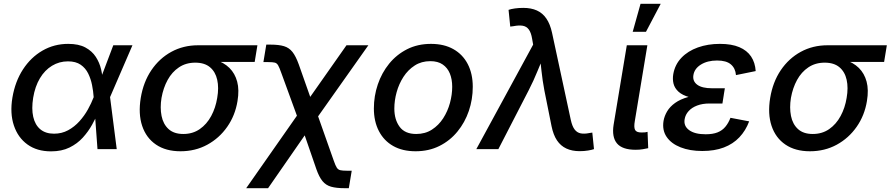

<svg xmlns="http://www.w3.org/2000/svg" viewBox="-20 -779 4653 1003"><path d="M246.6 11.7Q173.3 11.7 123.5 -24.2Q73.7 -60.1 52.5 -123.5Q31.2 -187 44.9 -269.5Q59.1 -353.5 100.1 -416.5Q141.1 -479.5 201.9 -514.6Q262.7 -549.8 336.4 -549.8Q391.1 -549.8 426 -531Q460.9 -512.2 480.5 -481.9Q500 -451.7 508.1 -417Q516.1 -382.3 517.1 -350.6H553.2L554.7 -273.4L589.8 0H489.3L469.2 -272.9Q467.3 -302.2 460.9 -334.5Q454.6 -366.7 440.7 -395Q426.8 -423.3 401.4 -440.9Q376 -458.5 335 -458.5Q289.6 -458.5 251.7 -435.5Q213.9 -412.6 188.5 -370.1Q163.1 -327.6 153.3 -268.6Q144 -210.9 153.6 -168.7Q163.1 -126.5 190.7 -103.5Q218.3 -80.6 262.2 -80.6Q302.7 -80.6 335.9 -98.6Q369.1 -116.7 395 -145.5Q420.9 -174.3 439.2 -207.3Q457.5 -240.2 468.8 -270L571.8 -542.5H671.9L554.2 -270L527.8 -195.3H494.6Q481 -163.6 461.2 -127.7Q441.4 -91.8 412.6 -60.1Q383.8 -28.3 343 -8.3Q302.2 11.7 246.6 11.7Z M922.9 11.2Q846.2 11.2 794.9 -23.7Q743.7 -58.6 722.7 -121.3Q701.7 -184.1 715.3 -267.6Q729 -350.6 770.8 -412.4Q812.5 -474.1 875.2 -508.3Q938 -542.5 1014.6 -542.5H1324.7L1310.5 -455.6H1076.7L1000 -451.7Q951.2 -451.7 914.8 -427.2Q878.4 -402.8 855.7 -361.3Q833 -319.8 823.7 -267.6Q815.4 -216.3 824 -173.3Q832.5 -130.4 860.6 -104.7Q888.7 -79.1 937.5 -79.1Q986.8 -79.1 1023.4 -104.5Q1060.1 -129.9 1083.3 -172.9Q1106.4 -215.8 1114.7 -267.6Q1124 -320.8 1114.7 -362.3Q1105.5 -403.8 1077.1 -427.7Q1048.8 -451.7 1000 -451.7L1004.9 -480.5Q1060.5 -480.5 1105 -466.6Q1149.4 -452.6 1178.5 -424.1Q1207.5 -395.5 1219 -352.5Q1230.5 -309.6 1220.7 -251Q1208.5 -175.8 1167 -116.5Q1125.5 -57.1 1062.7 -22.9Q1000 11.2 922.9 11.2Z M1266.1 204.1 1573.7 -235.4H1619.1L1724.1 62Q1732.4 85.9 1739.3 96.7Q1746.1 107.4 1757.8 110.1Q1769.5 112.8 1792.5 112.8H1817.4L1802.2 204.1H1780.8Q1736.8 204.1 1709.5 196.3Q1682.1 188.5 1664.6 167Q1647 145.5 1632.8 105L1571.8 -71.8L1380.4 204.1ZM1548.3 -127.4 1449.2 -398.9Q1439.5 -426.3 1432.9 -437.7Q1426.3 -449.2 1415.5 -451.9Q1404.8 -454.6 1381.8 -454.6H1356L1371.1 -545.9H1393.6Q1436.5 -545.9 1463.4 -537.8Q1490.2 -529.8 1507.8 -507.6Q1525.4 -485.4 1541 -441.9L1600.6 -272.9L1790 -542.5H1904.3L1610.8 -127.4Z M2150.9 11.2Q2082.5 11.2 2033.9 -16.4Q1985.4 -43.9 1959.2 -94.5Q1933.1 -145 1933.1 -212.4Q1933.1 -277.3 1953.6 -337.9Q1974.1 -398.4 2012.9 -446.3Q2051.8 -494.1 2106.9 -522Q2162.1 -549.8 2231.4 -549.8Q2299.8 -549.8 2348.6 -522.2Q2397.5 -494.6 2423.6 -444.1Q2449.7 -393.6 2449.7 -325.7Q2449.7 -259.8 2429.2 -199.5Q2408.7 -139.2 2369.6 -91.6Q2330.6 -43.9 2275.4 -16.4Q2220.2 11.2 2150.9 11.2ZM2154.3 -79.1Q2201.2 -79.1 2236.3 -101.8Q2271.5 -124.5 2295.2 -161.1Q2318.8 -197.8 2330.6 -241.2Q2342.3 -284.7 2342.3 -325.7Q2342.3 -364.7 2330.1 -394.8Q2317.9 -424.8 2292.7 -442.1Q2267.6 -459.5 2228 -459.5Q2181.6 -459.5 2146.5 -436.8Q2111.3 -414.1 2087.6 -377.4Q2064 -340.8 2052 -297.4Q2040 -253.9 2040 -211.9Q2040 -154.3 2067.6 -116.7Q2095.2 -79.1 2154.3 -79.1Z M2468.3 0 2765.1 -545.9 2759.8 -576.2Q2754.4 -608.9 2742.4 -625Q2730.5 -641.1 2710.7 -644.5Q2690.9 -647.9 2661.6 -642.1L2645.5 -640.1L2636.7 -727.5Q2648.9 -731.9 2669.7 -734.9Q2690.4 -737.8 2713.9 -737.8Q2754.4 -737.8 2784.4 -724.4Q2814.5 -710.9 2834.2 -682.1Q2854 -653.3 2863.8 -607.9L2961.9 -152.3Q2969.2 -119.1 2981.9 -102.5Q2994.6 -85.9 3013.7 -82.3Q3032.7 -78.6 3058.6 -84L3074.2 -86.4L3083 0Q3072.3 3.9 3052 7.3Q3031.7 10.7 3007.8 10.7Q2968.3 10.7 2938.5 -3.2Q2908.7 -17.1 2889.6 -45.7Q2870.6 -74.2 2861.3 -119.6L2823.7 -307.1Q2814 -358.4 2808.8 -407.7Q2803.7 -457 2797.9 -506.8H2830.1Q2808.1 -457.5 2787.8 -407.5Q2767.6 -357.4 2741.7 -307.1L2583.5 0Z M3300.8 3.4Q3231 3.4 3203.1 -29.8Q3175.3 -63 3185.5 -127.4L3254.4 -542.5H3361.8L3296.4 -147.5Q3290.5 -114.7 3297.4 -100.8Q3304.2 -86.9 3330.6 -86.9Q3342.8 -86.9 3350.1 -87.6Q3357.4 -88.4 3362.8 -90.3L3366.2 -4.9Q3355.5 -2.4 3338.1 0.5Q3320.8 3.4 3300.8 3.4ZM3285.2 -612.8 3326.2 -759.3H3431.6L3354.5 -612.8Z M3648.9 9.8Q3583.5 9.8 3534.9 -9.5Q3486.3 -28.8 3462.4 -64Q3438.5 -99.1 3446.3 -147.5Q3450.7 -172.9 3465.1 -197.3Q3479.5 -221.7 3506.6 -241.2Q3533.7 -260.7 3575.9 -272.5Q3618.2 -284.2 3677.7 -284.2H3761.2L3753.9 -238.3H3686Q3649.9 -238.3 3622.1 -227.8Q3594.2 -217.3 3577.4 -198.7Q3560.5 -180.2 3556.6 -156.7Q3550.3 -121.1 3579.8 -99.4Q3609.4 -77.6 3666 -77.6Q3703.6 -77.6 3728.3 -87.4Q3752.9 -97.2 3769 -116.5Q3785.2 -135.7 3795.9 -163.6L3893.6 -145Q3875.5 -96.7 3842.5 -61.8Q3809.6 -26.9 3761.2 -8.5Q3712.9 9.8 3648.9 9.8ZM3674.8 -261.2Q3617.7 -261.2 3581.1 -271.5Q3544.4 -281.7 3524.4 -300Q3504.4 -318.4 3498.5 -341.8Q3492.7 -365.2 3497.1 -391.6Q3505.9 -441.9 3539.8 -477.3Q3573.7 -512.7 3625.7 -531.2Q3677.7 -549.8 3740.7 -549.8Q3801.8 -549.8 3842 -532.7Q3882.3 -515.6 3903.6 -483.9Q3924.8 -452.1 3927.7 -407.7L3824.7 -386.7Q3821.8 -422.4 3798.1 -442.6Q3774.4 -462.9 3726.1 -462.9Q3675.3 -462.9 3641.1 -441.4Q3606.9 -419.9 3602.1 -385.3Q3597.7 -354.5 3622.6 -336.2Q3647.5 -317.9 3699.7 -317.9H3766.6L3757.3 -261.2Z M4210.9 11.2Q4134.3 11.2 4083 -23.7Q4031.7 -58.6 4010.7 -121.3Q3989.7 -184.1 4003.4 -267.6Q4017.1 -350.6 4058.8 -412.4Q4100.6 -474.1 4163.3 -508.3Q4226.1 -542.5 4302.7 -542.5H4612.8L4598.6 -455.6H4364.7L4288.1 -451.7Q4239.3 -451.7 4202.9 -427.2Q4166.5 -402.8 4143.8 -361.3Q4121.1 -319.8 4111.8 -267.6Q4103.5 -216.3 4112.1 -173.3Q4120.6 -130.4 4148.7 -104.7Q4176.8 -79.1 4225.6 -79.1Q4274.9 -79.1 4311.5 -104.5Q4348.1 -129.9 4371.3 -172.9Q4394.5 -215.8 4402.8 -267.6Q4412.1 -320.8 4402.8 -362.3Q4393.6 -403.8 4365.2 -427.7Q4336.9 -451.7 4288.1 -451.7L4293 -480.5Q4348.6 -480.5 4393.1 -466.6Q4437.5 -452.6 4466.6 -424.1Q4495.6 -395.5 4507.1 -352.5Q4518.6 -309.6 4508.8 -251Q4496.6 -175.8 4455.1 -116.5Q4413.6 -57.1 4350.8 -22.9Q4288.1 11.2 4210.9 11.2Z"/></svg>

Font: Inter 16pt Medium
Style: Italic
Weight: 500
Italic angle: -9.3988°
Version: Version 4.001;git-66647c0bb